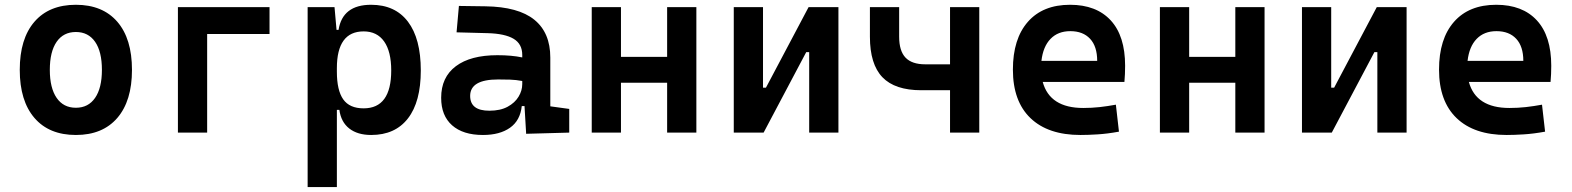

<svg xmlns="http://www.w3.org/2000/svg" viewBox="-20 -547 6485 792"><path d="M293 9.8Q182.6 9.8 122.1 -60.5Q61.5 -130.9 61.5 -258.8Q61.5 -387.2 122.1 -457.3Q182.6 -527.3 293 -527.3Q403.3 -527.3 463.9 -457.3Q524.4 -387.2 524.4 -258.8Q524.4 -130.9 463.9 -60.5Q403.3 9.8 293 9.8ZM293 -102.5Q344.2 -102.5 372.3 -143.3Q400.4 -184.1 400.4 -258.8Q400.4 -334 372.3 -374.5Q344.2 -415 293 -415Q241.7 -415 213.6 -374.5Q185.5 -334 185.5 -258.8Q185.5 -184.1 213.6 -143.3Q241.7 -102.5 293 -102.5Z M713.9 0V-517.6H1091.8V-406.7H834.5V0Z M1249 224.6V-517.6H1359.9L1368.2 -423.8H1376.5Q1393.1 -527.3 1510.7 -527.3Q1609.9 -527.3 1662.8 -457.5Q1715.8 -387.7 1715.8 -256.3Q1715.8 -127 1662.8 -58.6Q1609.9 9.8 1511.2 9.8Q1455.1 9.8 1420.9 -16.8Q1386.7 -43.5 1379.9 -93.8H1369.6V224.6ZM1369.6 -251.5Q1369.6 -174.3 1395.8 -137.2Q1421.9 -100.1 1480 -100.1Q1593.8 -100.1 1593.8 -256.3Q1593.8 -334.5 1564.5 -376Q1535.2 -417.5 1480 -417.5Q1369.6 -417.5 1369.6 -265.6Z M2150.4 4.9 2143.6 -109.4H2132.3Q2126 -49.8 2083.7 -20Q2041.5 9.8 1972.2 9.8Q1890.1 9.8 1845 -30Q1799.8 -69.8 1799.8 -143.6Q1799.8 -228.5 1860.4 -273.9Q1920.9 -319.3 2031.7 -319.3Q2090.8 -319.3 2134.3 -310.1V-320.3Q2134.3 -365.7 2098.6 -387Q2063 -408.2 1992.2 -410.2L1863.3 -413.6L1873 -522.5L1982.4 -521Q2118.2 -519 2184.1 -465.6Q2250 -412.1 2250 -309.6V-108.4L2328.1 -97.7V0ZM2134.3 -212.9Q2107.9 -217.8 2084.2 -218.5Q2060.5 -219.2 2034.7 -219.2Q1919.4 -219.2 1919.4 -151.4Q1919.4 -90.3 1998.5 -90.3Q2043.9 -90.3 2074 -106.7Q2104 -123 2119.1 -148.2Q2134.3 -173.3 2134.3 -200.2Z M2731.9 0V-205.6H2541.5V0H2420.9V-517.6H2541.5V-312.5H2731.9V-517.6H2852.5V0Z M3006.8 0V-517.6H3127.4V-185.5H3139.6L3315.4 -517.6H3438.5V0H3317.9V-332H3305.7L3129.9 0Z M3780.3 -174.8Q3671.4 -174.8 3619.9 -228.5Q3568.4 -282.2 3568.4 -395.5V-517.6H3689V-395.5Q3689 -336.9 3715.3 -309.3Q3741.7 -281.7 3796.4 -281.7H3898.9V-517.6H4019.5V0H3898.9V-174.8Z M4437 9.8Q4303.2 9.8 4230.7 -59.8Q4158.2 -129.4 4158.2 -259.8Q4158.2 -386.7 4220 -457Q4281.7 -527.3 4394 -527.3Q4502.4 -527.3 4561.8 -462.9Q4621.1 -398.4 4621.1 -275.9Q4621.1 -240.7 4618.2 -209H4281.2Q4310.5 -101.6 4448.7 -101.6Q4482.9 -101.6 4515.9 -105.2Q4548.8 -108.9 4583 -115.2L4595.7 -3.9Q4547.4 4.9 4507.6 7.3Q4467.8 9.8 4437 9.8ZM4275.9 -295.9H4505.9Q4505.9 -355.5 4476.6 -387Q4447.3 -418.5 4395 -418.5Q4344.2 -418.5 4313.5 -386.7Q4282.7 -355 4275.9 -295.9Z M5075.7 0V-205.6H4885.3V0H4764.6V-517.6H4885.3V-312.5H5075.7V-517.6H5196.3V0Z M5350.6 0V-517.6H5471.2V-185.5H5483.4L5659.2 -517.6H5782.2V0H5661.6V-332H5649.4L5473.6 0Z M6194.8 9.8Q6061 9.8 5988.5 -59.8Q5916 -129.4 5916 -259.8Q5916 -386.7 5977.8 -457Q6039.6 -527.3 6151.9 -527.3Q6260.3 -527.3 6319.6 -462.9Q6378.9 -398.4 6378.9 -275.9Q6378.9 -240.7 6376 -209H6039.1Q6068.4 -101.6 6206.5 -101.6Q6240.7 -101.6 6273.7 -105.2Q6306.6 -108.9 6340.8 -115.2L6353.5 -3.9Q6305.2 4.9 6265.4 7.3Q6225.6 9.8 6194.8 9.8ZM6033.7 -295.9H6263.7Q6263.7 -355.5 6234.4 -387Q6205.1 -418.5 6152.8 -418.5Q6102.1 -418.5 6071.3 -386.7Q6040.5 -355 6033.7 -295.9Z"/></svg>

Font: Cascadia Mono NF SemiBold
Style: Regular
Weight: 600
Monospace: yes
Designer: Aaron Bell
Foundry: Saja Typeworks
Version: Version 2404.023; ttfautohint (v1.8.4)